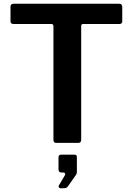

<svg xmlns="http://www.w3.org/2000/svg" viewBox="-20 -762 709 1024"><path d="M36 -726Q36 -733 40 -737.5Q44 -742 53 -742H615Q624 -742 628 -737.5Q632 -733 632 -726V-648Q632 -634 616 -634H424Q413 -634 413 -624V-17Q413 0 398 0H279Q265 0 265 -16V-622Q265 -634 254 -634H53Q36 -634 36 -648ZM302 242Q297 242 294 237Q291 232 294 227L323 178Q329 170 327 164Q325 158 317 158H308Q292 158 292 141V78Q292 63 305 63H377Q390 63 390 75V158Q390 160 388.5 163Q387 166 387 168L343 231Q339 237 334 239.5Q329 242 318 242Z"/></svg>

Font: Libre Franklin Thin SemiBold
Style: Regular
Weight: 600
Version: Version 3.000